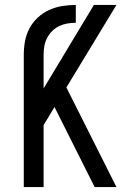

<svg xmlns="http://www.w3.org/2000/svg" viewBox="-20 -755 540 775"><path d="M76 0H156V-250L200 -323L362 0H450L248 -402L450 -735H359L156 -398V-534Q156 -552 159 -569Q162 -586 170 -601.5Q178 -617 190.5 -629.5Q203 -642 218.5 -649.5Q234 -657 251 -660Q268 -663 286 -663V-735Q258 -735 230.5 -730.5Q203 -726 178 -714.5Q153 -703 132.5 -684Q112 -665 99 -640.5Q86 -616 81 -589Q76 -562 76 -534Z"/></svg>

Font: Iosevka SS09
Style: Regular
Weight: 400
Monospace: yes
Designer: Belleve Invis
Foundry: Belleve Invis
Version: Version 5.2.1; ttfautohint (v1.8.3)